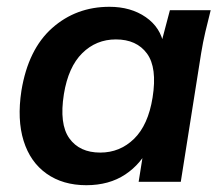

<svg xmlns="http://www.w3.org/2000/svg" viewBox="-20 -535 660 565"><path d="M234 10Q165 10 117 -24Q69 -58 49.5 -120.5Q30 -183 43 -268Q63 -390 133.5 -452.5Q204 -515 302 -515Q365 -515 409 -484.5Q453 -454 462 -402L452 -399L480 -505H600Q592 -474 584.5 -442Q577 -410 572 -379L512 0H388L405 -107H421Q396 -53 348.5 -21.5Q301 10 234 10ZM275 -86Q333 -86 374.5 -126.5Q416 -167 429 -248Q443 -336 412.5 -377.5Q382 -419 321 -419Q263 -419 222 -378.5Q181 -338 168 -258Q154 -170 184 -128Q214 -86 275 -86Z"/></svg>

Font: Mulish ExtraLight
Style: Bold Italic
Weight: 700
Italic angle: -9°
Version: Version 3.603